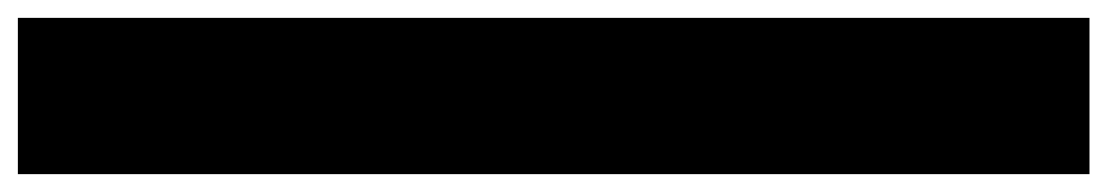

<svg xmlns="http://www.w3.org/2000/svg" viewBox="-20 -370 1240 215"><path d="M1200 -350H0V-175H1200Z"/></svg>

Font: Variable Test Axis Matching
Style: Regular
Weight: 400
Version: Version 1.000